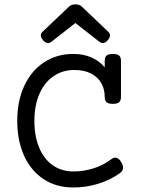

<svg xmlns="http://www.w3.org/2000/svg" viewBox="-20 -833 640 864"><path d="M347.7 -803.7 467.3 -689.9Q475.1 -682.6 475.1 -673.8Q475.1 -663.6 463.9 -650.9Q453.6 -639.2 442.4 -639.2Q434.6 -639.2 427.2 -645L319.3 -729.5L211.4 -645Q204.1 -639.2 196.3 -639.2Q185.1 -639.2 174.8 -650.9Q163.6 -663.6 163.6 -673.8Q163.6 -682.6 171.4 -689.9L291 -803.7Q301.8 -813.5 319.3 -813.5Q336.9 -813.5 347.7 -803.7ZM524.4 -558.6V-397.5Q524.4 -380.4 516.1 -373Q507.8 -365.7 487.8 -365.7Q467.8 -365.7 459.5 -373Q451.2 -380.4 451.2 -397.5Q451.2 -430.7 436.3 -458Q421.4 -485.4 390.6 -501.7Q359.9 -518.1 314.5 -518.1Q261.7 -518.1 220.9 -490.2Q180.2 -462.4 157.5 -410.6Q134.8 -358.9 134.8 -289.6Q134.8 -220.2 156.2 -168.7Q177.7 -117.2 217.3 -89.4Q256.8 -61.5 309.6 -61.5Q357.9 -61.5 401.9 -75.7Q445.8 -89.8 481 -116.7Q489.3 -123.5 499 -123.5Q513.7 -123.5 524.9 -104.5Q533.7 -89.8 533.7 -78.6Q533.7 -64 518.6 -53.2Q473.1 -21.5 419.7 -5.4Q366.2 10.7 309.6 10.7Q233.4 10.7 176.5 -26.6Q119.6 -64 88.6 -131.8Q57.6 -199.7 57.6 -289.6Q57.6 -378.9 89.4 -447Q121.1 -515.1 178.5 -552.7Q235.8 -590.3 309.6 -590.3Q355.5 -590.3 391.1 -574.7Q426.8 -559.1 451.2 -530.3V-558.6Q451.2 -575.7 459.5 -583Q467.8 -590.3 487.8 -590.3Q507.8 -590.3 516.1 -583Q524.4 -575.7 524.4 -558.6Z"/></svg>

Font: Courier Prime
Style: Regular
Weight: 400
Designer: Alan Dague-Greene, Quote-Unquote Apps
Foundry: Quote-Unquote Apps
Version: Version 3.018